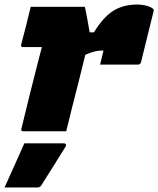

<svg xmlns="http://www.w3.org/2000/svg" viewBox="-41 -577 696 844"><path d="M94 -547H332Q332 -547 336.5 -526Q341 -505 345.5 -478.5Q350 -452 353 -435H372Q413 -502 457 -529.5Q501 -557 562 -557Q584 -557 604 -551.5Q624 -546 632 -538Q635 -535 635 -532.5Q635 -530 634 -527L579 -304Q576 -293 565 -293H399L402 -305Q405 -318 408 -330Q411 -342 414 -355H409Q375 -355 334 -336Q319 -275 304 -215Q289 -155 274 -97Q268 -72 262 -47.5Q256 -23 250 0H61Q50 0 53 -11Q57 -26 67 -68Q77 -110 90.5 -164Q104 -218 118 -273Q132 -328 143 -370H60Q50 -370 52 -381Q63 -422 73.5 -463.5Q84 -505 94 -547ZM66 53H240Q246 53 248.5 57.5Q251 62 247 68Q219 114 195 151.5Q171 189 141 237Q139 241 135 244Q131 247 124 247H-21Q3 194 23 149.5Q43 105 66 53Z"/></svg>

Font: Recursive Mn Lnr St Blk
Style: Italic
Weight: 900
Italic angle: -15°
Monospace: yes
Version: Version 1.079;hotconv 1.0.112;makeotfexe 2.5.65598; ttfautoh